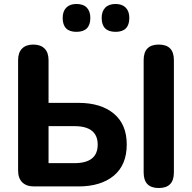

<svg xmlns="http://www.w3.org/2000/svg" viewBox="-20 -937 965 965"><path d="M151 0Q113 0 92 -20.5Q71 -41 71 -80V-635Q71 -673 91 -693Q111 -713 147 -713Q184 -713 204 -693Q224 -673 224 -635V-420H374Q487 -420 552 -366Q617 -312 617 -211Q617 -108 552 -54Q487 0 374 0ZM224 -117H354Q471 -117 471 -210Q471 -303 354 -303H224ZM778 8Q702 8 702 -70V-635Q702 -713 778 -713Q854 -713 854 -635V-70Q854 8 778 8ZM561 -777Q491 -777 491 -847Q491 -880 509 -898.5Q527 -917 561 -917Q594 -917 612 -898.5Q630 -880 630 -847Q630 -777 561 -777ZM364 -777Q295 -777 295 -847Q295 -880 313 -898.5Q331 -917 364 -917Q399 -917 416.5 -898.5Q434 -880 434 -847Q434 -777 364 -777Z"/></svg>

Font: Chiron GoRound TC
Style: Bold
Weight: 700
Designer: Ryoko NISHIZUKA 西塚涼子 (kana, bopomofo & ideographs); Paul D. Hunt (Latin, Greek & Cyrillic); Sandoll Communications 산돌커뮤니
Foundry: Adobe
Version: Version 1.000;hotconv 1.1.1;makeotfexe 2.6.0